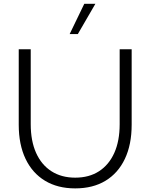

<svg xmlns="http://www.w3.org/2000/svg" viewBox="-20 -997 808 1031"><path d="M397.9 -814H354L432.6 -976.6H492.2ZM687 -732.4V-327.1Q687 -220.7 650.6 -144Q614.3 -67.4 546.6 -26.4Q479 14.6 383.8 14.6Q289.6 14.6 221.7 -26.4Q153.8 -67.4 117.2 -144Q80.6 -220.7 80.6 -327.1V-732.4H145V-330.1Q145 -240.2 173.8 -176Q202.6 -111.8 256.3 -77.4Q310.1 -43 383.8 -43Q458.5 -43 511.7 -77.4Q564.9 -111.8 593.8 -176Q622.6 -240.2 622.6 -330.1V-732.4Z"/></svg>

Font: Kumbh Sans Light
Style: Regular
Weight: 300
Version: Version 1.004